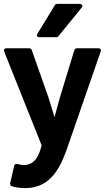

<svg xmlns="http://www.w3.org/2000/svg" viewBox="-22 -752 538 986"><path d="M51 99 30 189C29 195 32 202 38 204C57 210 78 214 106 214C220 214 276 138 317 26L495 -487C501 -505 483 -504 483 -504H372C367 -504 362 -500 360 -495L286 -253C277 -219 267 -186 258 -150C247 -185 237 -221 226 -254L141 -495C140 -499 135 -504 129 -504H12C-8 -504 0 -486 0 -486L192 -5L184 21C169 67 143 96 98 96C81 96 55 81 51 99ZM396 -711C412 -730 386 -732 386 -732H271C267 -732 262 -730 260 -726L171 -580C159 -560 182 -561 182 -561H267C271 -561 275 -562 277 -565Z"/></svg>

Font: Falling Sky
Style: Bd
Weight: 700
Designer: Paul D. Hunt
Foundry: Adobe Systems Incorporated
Version: Version 1.02